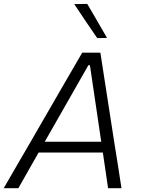

<svg xmlns="http://www.w3.org/2000/svg" viewBox="-40 -990 744 1010"><path d="M-20.5 0Q13 -58 50 -121.8Q87 -185.5 120.5 -243L262 -488Q298.5 -551 329.5 -604.5Q360.5 -657.5 392.5 -713H488Q496 -660 504.5 -606.5Q513 -552.5 523 -487L561 -242Q570.5 -183 580.5 -120Q590 -56.5 599 0H528.5Q522 -45 515 -92.8Q508 -140.5 501 -187.5H163Q136.5 -140.5 109.5 -93.2Q82.5 -46 56.5 0ZM206 -263 195.5 -244.5H492.5Q491 -253.5 490 -261.5L433 -647H425ZM471.5 -789.5Q441.5 -833.5 411 -878Q381 -923 350.5 -968.5L419 -969.5Q444.5 -925 471 -880.5L523 -790.5Z"/></svg>

Font: Heraclito Light
Style: Italic
Weight: 300
Italic angle: -12°
Designer: Kostas Bartsokas (font) & Cristiano Sobral (main changes)
Foundry: Kostas Bartsokas (font) & Cristiano Sobral (main changes)
Version: Version 1.00;July 8, 2020;FontCreator 13.0.0.2655 64-bit